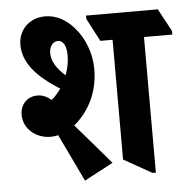

<svg xmlns="http://www.w3.org/2000/svg" viewBox="-49 -685 741 749"><g transform="rotate(-5 321.5 -311.0)"><path d="M254 15 367 -45 231 -203C294 -256 328 -330 328 -416C328 -478 304 -538 268 -579C237 -615 199 -637 154 -637C93 -637 49 -593 49 -535C49 -465 98 -408 189 -351C178 -336 166 -321 152 -310C133 -325 117 -332 98 -332C58 -332 30 -303 30 -262C30 -208 77 -167 136 -167C146 -167 156 -168 165 -171ZM519 8H532V-523H643V-537L595 -626H314V-613L361 -523H409V-54ZM162 -492C162 -518 176 -537 196 -537C218 -537 229 -512 229 -478C229 -452 224 -426 214 -401C181 -431 162 -460 162 -492Z"/></g></svg>

Font: Noto Serif Devanagari ExtraCondensed ExtraBold
Style: Regular
Weight: 800
Width: 2
Designer: Universal Thirst, Indian Type Foundry and the Monotype Design Team
Foundry: Monotype Imaging Inc.
Version: Version 2.004